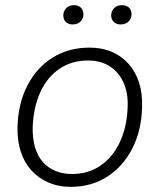

<svg xmlns="http://www.w3.org/2000/svg" viewBox="-20 -716 621 746"><path d="M255 10Q207 10 168 -7Q129 -24 101.5 -54.5Q74 -85 60.5 -127.5Q47 -170 48 -221Q50 -312 85.5 -382Q121 -452 183.5 -491.5Q246 -531 328 -531Q376 -531 414.5 -514.5Q453 -498 480 -467.5Q507 -437 520.5 -394.5Q534 -352 532 -300Q530 -209 494 -139Q458 -69 396.5 -29.5Q335 10 255 10ZM260 -40Q323 -40 370.5 -72.5Q418 -105 445.5 -163.5Q473 -222 476 -299Q478 -341 467.5 -375Q457 -409 436.5 -432.5Q416 -456 387.5 -468.5Q359 -481 322 -481Q259 -481 211.5 -449Q164 -417 137 -358.5Q110 -300 107 -222Q106 -178 116 -144Q126 -110 146 -87Q166 -64 195 -52Q224 -40 260 -40ZM449 -621Q433 -621 422.5 -630.5Q412 -640 412 -656Q412 -673 423.5 -684.5Q435 -696 454 -696Q471 -696 481 -686.5Q491 -677 491 -660Q491 -644 479.5 -632.5Q468 -621 449 -621ZM262 -621Q246 -621 236 -630.5Q226 -640 226 -656Q226 -673 237.5 -684.5Q249 -696 268 -696Q284 -696 294 -686.5Q304 -677 304 -660Q304 -644 293 -632.5Q282 -621 262 -621Z"/></svg>

Font: Mona Sans ExtraLight Light
Style: Italic
Weight: 300
Italic angle: -11.6951°
Version: Version 2.000